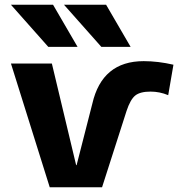

<svg xmlns="http://www.w3.org/2000/svg" viewBox="-20 -787 765 807"><path d="M203 -767 306 -590H183L26 -767ZM426 -767 529 -590H406L249 -767ZM302 -93 368 -351Q409 -530 584 -530Q644 -530 709 -515L687 -387Q651 -402 613 -402Q569 -402 548.5 -385.5Q528 -369 512 -321L409 0H189L26 -520H198L300 -93Z"/></svg>

Font: M PLUS 1p ExtraBold
Style: Regular
Weight: 800
Version: Version 1.062